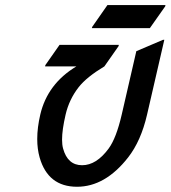

<svg xmlns="http://www.w3.org/2000/svg" viewBox="-20 -710 658 740"><path d="M613.3 -556.6 546.9 -268.6Q523.4 -166.5 473.6 -103Q385.3 9.8 276.9 9.8Q165 9.8 132.8 -103Q123.5 -135.7 123.5 -174.3Q123.5 -218.3 135.3 -268.6Q163.1 -387.2 274.4 -454.1H153.8L154.8 -459L209.5 -537.1H438L437 -532.2L382.3 -454.1Q314 -413.1 283.2 -374Q246.6 -327.1 232.9 -268.6Q219.2 -209.5 219.2 -171.9Q219.2 -151.9 223.1 -137.7Q240.7 -73.2 296.4 -73.2Q351.6 -73.2 398.9 -137.7Q428.2 -177.7 449.2 -268.6L505.4 -512.7L608.4 -556.6ZM334 -601.6 335.4 -606.4 394 -690.4H617.7L616.7 -685.5L557.6 -601.6Z"/></svg>

Font: Nova Script
Style: Regular
Weight: 400
Italic angle: -13°
Version: Version 2.001